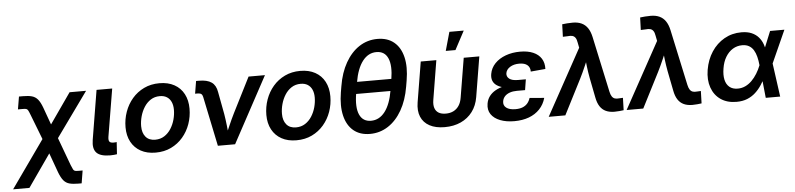

<svg xmlns="http://www.w3.org/2000/svg" viewBox="-109 -1038 6352 1534"><g transform="rotate(-5 3067.0 -271.0)"><path d="M-57.6 204.1 256.3 -239.3H310.1L417.5 51.3Q427.2 76.2 433.3 87.2Q439.5 98.1 449.2 100.3Q459 102.5 478.5 102.5H508.8L492.2 204.1H465.3Q423.3 204.1 395.3 196.8Q367.2 189.5 348.1 167Q329.1 144.5 312 99.6L255.4 -56.6L73.2 204.1ZM233.4 -117.7 133.8 -375.5Q124 -401.4 117.9 -412.6Q111.8 -423.8 102.5 -426.3Q93.3 -428.7 73.2 -428.7H36.6L53.7 -530.3H86.9Q128.9 -530.3 156.7 -522.7Q184.6 -515.1 203.9 -492.4Q223.1 -469.7 239.7 -424.3L289.6 -286.1L459.5 -529.3H591.8L295.9 -117.7Z M740.7 1.5Q660.6 1.5 629.9 -31Q599.1 -63.5 610.4 -133.3L675.8 -529.3H801.3L737.8 -148.9Q733.4 -121.1 741.2 -109.6Q749 -98.1 774.4 -98.1Q782.7 -98.1 789.1 -98.6Q795.4 -99.1 799.8 -100.1L793.5 -2.9Q783.7 -1.5 770 0Q756.3 1.5 740.7 1.5Z M1103 11.2Q1033.7 11.2 983.9 -16.4Q934.1 -43.9 907.2 -94Q880.4 -144 880.4 -210.9Q880.4 -275.4 901.4 -334.5Q922.4 -393.6 961.7 -439.5Q1001 -485.4 1056.4 -512Q1111.8 -538.6 1180.2 -538.6Q1249.5 -538.6 1299.6 -511Q1349.6 -483.4 1376.2 -433.1Q1402.8 -382.8 1402.8 -315.4Q1402.8 -251.5 1382.1 -192.6Q1361.3 -133.8 1322 -87.9Q1282.7 -42 1227.5 -15.4Q1172.4 11.2 1103 11.2ZM1108.4 -91.8Q1150.4 -91.8 1182.1 -112.3Q1213.9 -132.8 1235.1 -166.3Q1256.3 -199.7 1267.1 -239.5Q1277.8 -279.3 1277.8 -317.4Q1277.8 -353.5 1265.9 -380.1Q1253.9 -406.7 1231 -421.1Q1208 -435.5 1174.8 -435.5Q1132.8 -435.5 1101.3 -415Q1069.8 -394.5 1048.6 -361.1Q1027.3 -327.6 1016.4 -287.8Q1005.4 -248 1005.4 -209Q1005.4 -155.3 1032 -123.5Q1058.6 -91.8 1108.4 -91.8Z M1602.5 0 1519.5 -399.4Q1516.1 -416 1506.6 -423.1Q1497.1 -430.2 1478.5 -430.2H1457.5L1474.1 -530.8H1497.1Q1563.5 -530.8 1598.1 -506.3Q1632.8 -481.9 1641.6 -427.7L1675.3 -248Q1683.1 -200.7 1688.2 -153.6Q1693.4 -106.4 1698.2 -58.6H1668Q1689 -106.4 1709.2 -153.6Q1729.5 -200.7 1752.9 -248L1895 -529.3H2026.4L1740.7 0Z M2232.4 11.2Q2163.1 11.2 2113.3 -16.4Q2063.5 -43.9 2036.6 -94Q2009.8 -144 2009.8 -210.9Q2009.8 -275.4 2030.8 -334.5Q2051.8 -393.6 2091.1 -439.5Q2130.4 -485.4 2185.8 -512Q2241.2 -538.6 2309.6 -538.6Q2378.9 -538.6 2429 -511Q2479 -483.4 2505.6 -433.1Q2532.2 -382.8 2532.2 -315.4Q2532.2 -251.5 2511.5 -192.6Q2490.7 -133.8 2451.4 -87.9Q2412.1 -42 2356.9 -15.4Q2301.8 11.2 2232.4 11.2ZM2237.8 -91.8Q2279.8 -91.8 2311.5 -112.3Q2343.3 -132.8 2364.5 -166.3Q2385.7 -199.7 2396.5 -239.5Q2407.2 -279.3 2407.2 -317.4Q2407.2 -353.5 2395.3 -380.1Q2383.3 -406.7 2360.4 -421.1Q2337.4 -435.5 2304.2 -435.5Q2262.2 -435.5 2230.7 -415Q2199.2 -394.5 2178 -361.1Q2156.7 -327.6 2145.8 -287.8Q2134.8 -248 2134.8 -209Q2134.8 -155.3 2161.4 -123.5Q2188 -91.8 2237.8 -91.8Z M2822.3 11.7Q2742.2 11.7 2690.4 -31.2Q2638.7 -74.2 2619.9 -153.1Q2601.1 -231.9 2618.7 -339.4L2627 -388.2Q2644.5 -495.6 2689.5 -574.5Q2734.4 -653.3 2800 -696.3Q2865.7 -739.3 2946.8 -739.3Q3027.3 -739.3 3079.1 -696.3Q3130.9 -653.3 3149.7 -574.7Q3168.5 -496.1 3150.4 -388.2L3142.1 -339.4Q3124 -231.4 3078.9 -152.6Q3033.7 -73.7 2967.8 -31Q2901.9 11.7 2822.3 11.7ZM2839.4 -92.3Q2905.8 -92.3 2951.2 -151.1Q2996.6 -210 3015.1 -320.8L3029.3 -406.7Q3047.4 -517.6 3021.5 -576.4Q2995.6 -635.3 2929.2 -635.3Q2863.3 -635.3 2817.9 -576.4Q2772.5 -517.6 2753.9 -406.7L2739.7 -320.8Q2721.2 -209 2747.6 -150.6Q2773.9 -92.3 2839.4 -92.3ZM2713.9 -315.9 2729.5 -411.6H3055.7L3039.6 -315.9Z M3421.4 9.8Q3349.1 9.8 3300.5 -16.4Q3252 -42.5 3231.7 -91.1Q3211.4 -139.6 3222.7 -207L3275.9 -529.3H3400.9L3349.1 -214.4Q3342.8 -176.3 3351.3 -150.1Q3359.9 -124 3382.1 -110.6Q3404.3 -97.2 3439.5 -97.2Q3474.6 -97.2 3501.2 -110.6Q3527.8 -124 3545.2 -150.1Q3562.5 -176.3 3568.4 -214.4L3620.6 -529.3H3745.6L3692.4 -207Q3681.2 -139.6 3644.8 -91.1Q3608.4 -42.5 3551.5 -16.4Q3494.6 9.8 3421.4 9.8ZM3482.4 -596.2 3524.4 -745.6H3639.6L3560.1 -596.2Z M3979.5 10.7Q3915 10.7 3866.7 -8.1Q3818.4 -26.9 3794.2 -62Q3770 -97.2 3778.3 -147Q3783.7 -180.2 3802.5 -205.6Q3821.3 -231 3852.3 -248.5Q3883.3 -266.1 3925 -275.4Q3966.8 -284.7 4018.6 -284.7H4095.2L4086.4 -229H4020.5Q3988.3 -229 3963.4 -220.2Q3938.5 -211.4 3923.3 -195.1Q3908.2 -178.7 3904.3 -156.2Q3898.4 -123 3923.3 -103.5Q3948.2 -84 3997.6 -84Q4030.8 -84 4054.2 -93.3Q4077.6 -102.5 4093 -120.1Q4108.4 -137.7 4116.7 -163.6L4233.4 -153.8Q4218.8 -101.6 4183.8 -64.7Q4148.9 -27.8 4097.2 -8.5Q4045.4 10.7 3979.5 10.7ZM4018.1 -255.4Q3965.8 -255.4 3927.5 -263.4Q3889.2 -271.5 3865.2 -287.1Q3841.3 -302.7 3832 -326.2Q3822.8 -349.6 3828.1 -380.9Q3836.4 -429.2 3870.6 -464.6Q3904.8 -500 3957.3 -519.3Q4009.8 -538.6 4073.2 -538.6Q4134.8 -538.6 4177.7 -520Q4220.7 -501.5 4242.7 -466.8Q4264.6 -432.1 4262.7 -383.3L4144.5 -372.6Q4145.5 -405.8 4123.5 -424.8Q4101.6 -443.8 4058.1 -443.8Q4014.2 -443.8 3984.1 -425Q3954.1 -406.2 3949.2 -376.5Q3945.3 -349.6 3967.3 -332Q3989.3 -314.5 4037.1 -314.5H4100.1L4090.3 -255.4Z M4255.9 0 4546.4 -528.8 4538.1 -570.8Q4534.2 -595.7 4525.1 -609.1Q4516.1 -622.6 4501 -627Q4485.8 -631.3 4462.4 -628.4L4424.3 -627L4427.7 -727.1Q4445.3 -729.5 4467.5 -731.2Q4489.7 -732.9 4512.7 -732.9Q4553.2 -732.9 4582.8 -719.2Q4612.3 -705.6 4631.6 -677.5Q4650.9 -649.4 4660.6 -605L4756.8 -157.7Q4762.2 -132.8 4771.5 -118.9Q4780.8 -105 4795.2 -100.3Q4809.6 -95.7 4830.1 -98.1L4859.9 -99.6L4856.9 -0.5Q4842.3 1.5 4823 3.4Q4803.7 5.4 4783.2 5.4Q4743.2 5.4 4714.1 -8.1Q4685.1 -21.5 4666.7 -49.8Q4648.4 -78.1 4640.1 -122.6L4608.9 -281.2Q4600.1 -328.6 4594.5 -375.5Q4588.9 -422.4 4584 -470.2H4617.7Q4596.7 -422.4 4576.4 -375.2Q4556.2 -328.1 4532.7 -281.2L4389.2 0Z M4880.9 0 5171.4 -528.8 5163.1 -570.8Q5159.2 -595.7 5150.1 -609.1Q5141.1 -622.6 5126 -627Q5110.8 -631.3 5087.4 -628.4L5049.3 -627L5052.7 -727.1Q5070.3 -729.5 5092.5 -731.2Q5114.7 -732.9 5137.7 -732.9Q5178.2 -732.9 5207.8 -719.2Q5237.3 -705.6 5256.6 -677.5Q5275.9 -649.4 5285.6 -605L5381.8 -157.7Q5387.2 -132.8 5396.5 -118.9Q5405.8 -105 5420.2 -100.3Q5434.6 -95.7 5455.1 -98.1L5484.9 -99.6L5481.9 -0.5Q5467.3 1.5 5448 3.4Q5428.7 5.4 5408.2 5.4Q5368.2 5.4 5339.1 -8.1Q5310.1 -21.5 5291.7 -49.8Q5273.4 -78.1 5265.1 -122.6L5233.9 -281.2Q5225.1 -328.6 5219.5 -375.5Q5213.9 -422.4 5209 -470.2H5242.7Q5221.7 -422.4 5201.4 -375.2Q5181.2 -328.1 5157.7 -281.2L5014.2 0Z M5761.7 11.7Q5687 11.7 5635.7 -23.4Q5584.5 -58.6 5562.5 -120.8Q5540.5 -183.1 5553.7 -263.2Q5567.4 -344.7 5608.2 -406.5Q5648.9 -468.3 5710.4 -503.4Q5772 -538.6 5847.7 -538.6Q5896 -538.6 5929.7 -523.9Q5963.4 -509.3 5985.1 -484.1Q6006.8 -459 6018.3 -426.8Q6029.8 -394.5 6034.2 -359.4H6068.4L6074.7 -272L6112.3 0H5996.6L5969.2 -266.1Q5965.8 -301.8 5958 -332.5Q5950.2 -363.3 5936.3 -386.2Q5922.4 -409.2 5900.1 -422.1Q5877.9 -435.1 5845.2 -435.1Q5803.7 -435.1 5769.5 -414.1Q5735.4 -393.1 5712.2 -354.7Q5689 -316.4 5680.7 -263.7Q5671.9 -211.4 5680.4 -173.1Q5689 -134.8 5714.4 -113.8Q5739.7 -92.8 5780.3 -92.8Q5813 -92.8 5841.6 -106.2Q5870.1 -119.6 5893.8 -143.3Q5917.5 -167 5936.5 -197.8Q5955.6 -228.5 5969.2 -263.2L6077.6 -529.3H6192.4L6072.8 -263.2L6036.6 -172.9H6003.4Q5985.8 -137.2 5964.1 -104Q5942.4 -70.8 5913.8 -44.7Q5885.3 -18.6 5847.9 -3.4Q5810.5 11.7 5761.7 11.7Z"/></g></svg>

Font: Inter 24pt SemiBold
Style: Italic
Weight: 600
Italic angle: -9.3988°
Designer: Rasmus Andersson
Foundry: rsms
Version: Version 4.001;git-66647c0bb